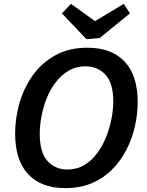

<svg xmlns="http://www.w3.org/2000/svg" viewBox="-20 -959 760 990"><path d="M316 11Q193 11 125.5 -60.5Q58 -132 58 -271Q58 -348 80 -426Q102 -504 148 -569Q194 -634 264.5 -673.5Q335 -713 431 -713Q555 -713 622.5 -641.5Q690 -570 690 -432Q690 -372 676 -309Q662 -246 633 -189Q604 -132 559.5 -86.5Q515 -41 454.5 -15Q394 11 316 11ZM327 -85Q376 -85 414 -107.5Q452 -130 480 -167.5Q508 -205 526.5 -251Q545 -297 554.5 -345Q564 -393 564 -435Q564 -531 523.5 -574Q483 -617 420 -617Q372 -617 334 -594.5Q296 -572 267.5 -535Q239 -498 221 -452.5Q203 -407 194 -359.5Q185 -312 185 -269Q185 -172 225 -128.5Q265 -85 327 -85ZM618 -939 650 -890 494 -763 426 -757 299 -890 346 -939 470 -850Z"/></svg>

Font: Bitter SemiBold
Style: Italic
Weight: 600
Italic angle: -9°
Designer: Sol Matas, and Bitter project Authors
Foundry: Sol Matas
Version: Version 2.001